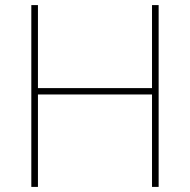

<svg xmlns="http://www.w3.org/2000/svg" viewBox="-20 -734 746 754"><path d="M603 0H577V-363H129V0H103V-714H129V-388H577V-714H603Z"/></svg>

Font: Noto Sans Gujarati Thin
Style: Regular
Weight: 100
Designer: Jelle Bosma - Monotype Design Team, Universal Thirst
Foundry: Monotype Imaging Inc.
Version: Version 2.106; ttfautohint (v1.8.4.7-5d5b)